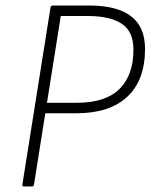

<svg xmlns="http://www.w3.org/2000/svg" viewBox="-20 -675 546 695"><path d="M67 0Q60 0 61 -7L163 -649Q165 -655 171 -655H304Q403 -655 454 -616.5Q505 -578 505 -498Q505 -385 441 -325Q377 -265 256 -265H144L103 -7Q102 0 96 0ZM150 -303H259Q362 -303 412.5 -353Q463 -403 463 -495Q463 -562 420 -589.5Q377 -617 300 -617H200Z"/></svg>

Font: Sofia Sans Semi Condensed ExtraLight
Style: Italic
Weight: 250
Italic angle: -9°
Version: Version 4.100